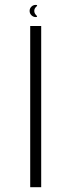

<svg xmlns="http://www.w3.org/2000/svg" viewBox="-20 -784 337 804"><path d="M106.5 0H152.5V-675H106.5ZM129.5 -712.5Q140 -712.5 131.8 -720.2Q123.5 -728 123.5 -738.5Q123.5 -748.5 132 -756Q140.5 -763.5 129.5 -763.5Q119 -763.5 111.5 -756Q104 -748.5 104 -738.5Q104 -727.5 111.8 -720Q119.5 -712.5 129.5 -712.5Z"/></svg>

Font: Anybody Expanded ExtraLight
Style: Regular
Weight: 250
Width: 7
Version: Version 1.113;gftools[0.9.25]